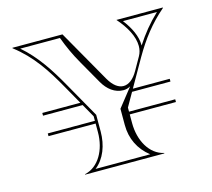

<svg xmlns="http://www.w3.org/2000/svg" viewBox="-90 -707 900 815"><g transform="rotate(-15 360.0 -300.0)"><path d="M234.7 -588C251.2 -543.6 268 -507.1 291.4 -466L349.6 -364C369.9 -328.5 400.6 -304.1 438.3 -304.1C449.6 -304.1 459.2 -307.1 469.3 -312.6L405 -231.2V-160C405 -100 429.8 -48.7 477.1 -12H236.9C277.9 -43.8 299 -99.6 299 -160V-233.2L212.5 -385.9C168.7 -463.6 124.8 -531.8 60.2 -588ZM80 -288H254.1L287 -230V-210H80V-198H287V-160C287 -82.9 250.1 -15.6 188 -2V0H536V-2C473.9 -15.6 437 -82.9 437 -160V-198H640V-210H437V-228L471.2 -288H640V-300H478L547 -421C587.5 -490.8 629.2 -545.3 690 -598V-600H486C523.1 -558.2 549.3 -511 549.3 -469C549.3 -453.8 545.9 -439.3 538.3 -426L506.3 -369.6C488.4 -338.1 466.1 -321.1 443.3 -321.1C421.4 -321.1 399.2 -336.7 380 -370L249 -600H29V-598C106.4 -538.7 153.3 -466.5 202 -380L247.3 -300H80ZM561.3 -467.4 561.3 -469C561.3 -508.9 540.6 -550.2 511.5 -588H661C620.5 -549.7 590.4 -512.2 561.3 -467.4Z"/></g></svg>

Font: Sortefax
Style: Medium
Weight: 500
Designer: gluk
Foundry: gluk
Version: Version 0.261